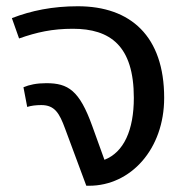

<svg xmlns="http://www.w3.org/2000/svg" viewBox="-20 -594 611 614"><path d="M41 -471C98 -491 147 -502 213 -502C332 -502 408 -448 408 -281C408 -178 376 -107 314 -83L275 -191C234 -305 198 -328 128 -328C97 -328 74 -323 55 -315L67 -252C79 -256 95 -258 112 -258C155 -258 170 -232 188 -183L256 0H265C398 0 505 -117 505 -281C505 -478 398 -574 229 -574C148 -574 80 -560 18 -536Z"/></svg>

Font: FiraGO Unicode
Style: Regular
Weight: 400
Designer: bBox Type
Foundry: bBox Type GmbH
Version: Version 1.001;PS 001.001;hotconv 1.0.88;makeotf.lib2.5.64775